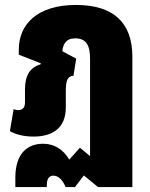

<svg xmlns="http://www.w3.org/2000/svg" viewBox="-20 -551 608 776"><path d="M42 205H169V202C169 184 171 159 196 159C220 159 236 183 245 205H283L319 158L376 205H515V-322C515 -458 440 -531 287 -531C130 -531 56 -452 56 -351V-330L145 -295L144 -291C99 -278 81 -243 81 -189V-138C81 -116 72 -106 53 -106C47 -106 42 -107 35 -110L20 -21C41 -9 73 1 115 1C192 1 246 -33 246 -117V-181C246 -225 252 -243 277 -245L288 -314L232 -344C235 -371 245 -396 284 -396C330 -396 344 -366 344 -313V80L303 46L260 94C234 51 198 30 154 30C90 30 42 70 42 167Z"/></svg>

Font: Noto Sans Thai UI Cond Blk
Style: Regular
Weight: 900
Width: 3
Designer: Monotype Design Team
Foundry: Monotype Imaging Inc.
Version: Version 2.000